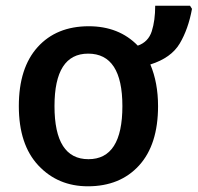

<svg xmlns="http://www.w3.org/2000/svg" viewBox="-20 -643 693 673"><path d="M534 -271Q534 -353 507 -417Q580 -440 610 -490.5Q640 -541 653 -612L646 -623H524Q524 -571 512 -533.5Q500 -496 463 -483Q397 -551 291 -551Q178 -551 112 -478Q46 -405 46 -271Q46 -136 114.5 -63Q183 10 288 10Q401 10 467.5 -63Q534 -136 534 -271ZM171 -271Q171 -455 289 -455Q409 -455 409 -271Q409 -85 290 -85Q171 -85 171 -271Z"/></svg>

Font: Noto Sans Display Medium
Style: Regular
Weight: 500
Designer: Monotype Design Team
Foundry: Monotype Imaging Inc.
Version: Version 1.900